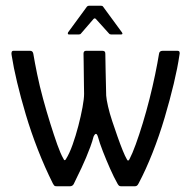

<svg xmlns="http://www.w3.org/2000/svg" viewBox="-20 -649 666 669"><path d="M164 -10Q136 -66 112 -127.5Q88 -189 70 -249.5Q52 -310 39.5 -362.5Q27 -415 21 -454Q19 -463 20.5 -467.5Q22 -472 27 -472H85Q94 -472 96 -462Q101 -432 109.5 -390.5Q118 -349 130 -305Q142 -261 155 -219.5Q168 -178 179.5 -145.5Q191 -113 201 -96Q203 -90 206 -91Q209 -92 210 -95Q222 -114 233 -145Q244 -176 253 -210.5Q262 -245 267.5 -275Q273 -305 273 -322Q273 -334 272.5 -353.5Q272 -373 272 -394Q272 -415 271.5 -433.5Q271 -452 271 -462Q271 -472 280 -472H337Q341 -472 344 -470Q347 -468 347 -462Q347 -440 348 -404Q349 -368 350 -316Q351 -302 356.5 -278Q362 -254 371 -227Q380 -200 389.5 -173Q399 -146 407.5 -125Q416 -104 422 -94Q426 -85 431 -94Q441 -113 453 -146Q465 -179 477.5 -220Q490 -261 501 -304.5Q512 -348 520.5 -389Q529 -430 534 -461Q535 -472 547 -472H598Q604 -472 605.5 -468Q607 -464 605 -456Q599 -414 585.5 -357.5Q572 -301 553.5 -238.5Q535 -176 511.5 -116.5Q488 -57 463 -10Q460 -4 457 -2Q454 0 450 0H402Q398 0 395.5 -1.5Q393 -3 390 -8Q377 -31 363.5 -61.5Q350 -92 338.5 -121.5Q327 -151 321 -173Q315 -192 306 -173Q302 -157 295 -138Q288 -119 280 -100Q272 -81 264 -64Q257 -49 249.5 -34Q242 -19 237 -8Q235 -4 231.5 -2Q228 0 224 0H178Q172 0 170 -1.5Q168 -3 164 -10ZM220 -529Q217 -529 216.5 -531Q216 -533 217 -536L283 -626Q286 -629 290 -629H332Q337 -629 339 -626L405 -536Q407 -533 406.5 -531Q406 -529 402 -529H367Q362 -529 360 -532L314 -583Q310 -587 306 -583L262 -532Q260 -529 255 -529Z"/></svg>

Font: Glory Thin
Style: Regular
Weight: 400
Version: Version 1.011